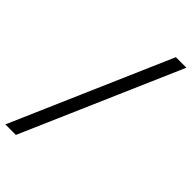

<svg xmlns="http://www.w3.org/2000/svg" viewBox="-323 -824 995 995"><g transform="rotate(45 174.0 -326.5)"><path d="M401.9 -761.7 23.4 109.4H-53.7L324.7 -761.7Z"/></g></svg>

Font: Inter Display
Style: Italic
Weight: 400
Italic angle: -9.39999°
Designer: Rasmus Andersson
Foundry: rsms
Version: Version 4.000;git-a52131595